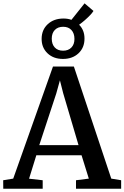

<svg xmlns="http://www.w3.org/2000/svg" viewBox="-30 -1156 762 1176"><path d="M51 -62 294.5 -748.5H422.5L651.5 -62L712 -52V0H435.5V-52L514 -62L469.5 -205H192.5L148 -61.5L231.5 -52V0H-10L-10.5 -52ZM451 -267 357 -585 337 -664 314.5 -583 210.5 -267ZM355.5 -795Q297 -795 260.8 -829.8Q224.5 -864.5 225 -919Q225.5 -974 262.8 -1008.2Q300 -1042.5 359 -1042.5Q386 -1042.5 407.5 -1034.5L488 -1135.5L542.5 -1089Q536 -1078 521.8 -1063Q507.5 -1048 489.8 -1032.5Q472 -1017 454.5 -1004.5Q488 -971 487.5 -919Q487.5 -864 450.8 -829.5Q414 -795 355.5 -795ZM356.5 -845.5Q388.5 -845.5 407.2 -864.8Q426 -884 426 -917.5Q426 -952 407.5 -972Q389 -992 357 -992Q324.5 -992 305.8 -972.5Q287 -953 287 -919Q287 -885 305.5 -865.2Q324 -845.5 356.5 -845.5Z"/></svg>

Font: Merriweather 24pt SemiBold
Style: Regular
Weight: 600
Designer: Eben Sorkin
Foundry: Eben Sorkin
Version: Version 2.100